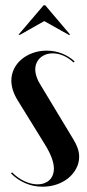

<svg xmlns="http://www.w3.org/2000/svg" viewBox="-20 -695 328 724"><path d="M261.5 -463.5Q239.8 -483.2 212.9 -493.6Q186 -504 155.5 -504Q127.5 -504 103.2 -495.1Q79 -486.2 61 -471.1Q43 -456 32.9 -435.2Q22.8 -414.5 22.8 -391.2Q22.8 -373 29 -353.9Q35.2 -334.8 47.8 -314.8L150.5 -148.5Q166.5 -122.2 174.9 -99.9Q183.2 -77.5 183.2 -59.5Q183.2 -46 178.9 -34.8Q174.5 -23.5 166.5 -16Q158.5 -8.5 146.9 -4.1Q135.2 0.2 121.8 0.2Q98 0.2 72.1 -11.8Q46.2 -23.8 25.5 -45.2L21.5 -41Q45.5 -17 75.9 -4Q106.2 9 140.2 9Q169 9 194.1 0.4Q219.2 -8.2 237.9 -23.6Q256.5 -39 267.5 -59.8Q278.5 -80.5 278.5 -104Q278.5 -120 272.8 -136.4Q267 -152.8 256.5 -169.8L136 -369.5Q124.5 -387.2 118.8 -403.1Q113 -419 113 -433.2Q113 -446.5 117.9 -457.6Q122.8 -468.8 131.6 -476.9Q140.5 -485 152.5 -489.4Q164.5 -493.8 179.2 -493.8Q199 -493.8 219.4 -484.9Q239.8 -476 257.2 -459.5ZM49.5 -563.8H55.5L146.8 -615.5L239 -563.8H245L150.5 -675.2H144.5Z"/></svg>

Font: Moniqa Black
Style: Regular
Weight: 900
Designer: Rajesh Rajput
Foundry: Rajesh Rajput
Version: Version 1.000